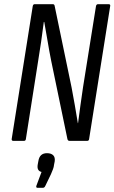

<svg xmlns="http://www.w3.org/2000/svg" viewBox="-20 -675 548 920"><path d="M44 0Q35 0 36 -9L137 -646Q139 -655 146 -655H233Q241 -655 242 -646L323 -256Q331 -216 338.5 -171Q346 -126 353 -85H354Q359 -124 365.5 -171Q372 -218 378 -258L440 -646Q442 -655 450 -655H500Q510 -655 508 -646L407 -9Q406 0 398 0H313Q305 0 303 -9L225 -385Q216 -430 208 -478.5Q200 -527 192 -570H190Q184 -524 177 -474.5Q170 -425 162 -378L104 -9Q103 0 95 0ZM160 225Q152 225 154 216L179 149Q167 146 162.5 137Q158 128 161 112L164 96Q170 59 205 59Q225 59 235 69Q245 79 242 99L239 114Q238 125 234 135.5Q230 146 224 160L197 216Q193 225 185 225Z"/></svg>

Font: Sofia Sans Condensed
Style: Italic
Weight: 400
Italic angle: -9°
Designer: Botio Nikoltchev, Ani Petrova
Foundry: lettersoup
Version: Version 4.101